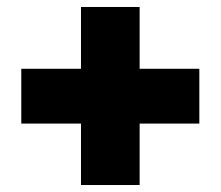

<svg xmlns="http://www.w3.org/2000/svg" viewBox="-20 -625 632 550"><path d="M380 -605V-95H212V-605ZM41 -428H551V-271H41Z"/></svg>

Font: Albert Sans Black
Style: Regular
Weight: 900
Designer: Andreas Rasmussen
Foundry: a.Foundry
Version: Version 1.025